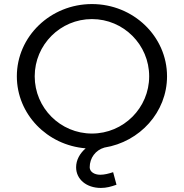

<svg xmlns="http://www.w3.org/2000/svg" viewBox="-20 -726 906 946"><path d="M63 -350C63 -163.5 212.3 -10.3 402.1 4.8C373.5 29.7 355 62 355 98.2C355 157.4 406 200 477 200C505 200 527.6 193.4 554 184.2L537.4 122.3C516.6 129.2 494.6 135 474 135C443.8 135 422 119.7 422 98.2C422 52.4 450.6 13.7 494.4 1.1C669.4 -27 803 -173.6 803 -350C803 -546.5 637.2 -706 433 -706C228.8 -706 63 -546.5 63 -350ZM151 -350C151 -505.7 277.3 -632 433 -632C588.7 -632 715 -505.7 715 -350C715 -194.3 588.7 -68 433 -68C277.3 -68 151 -194.3 151 -350Z"/></svg>

Font: Resamitz
Style: Bold
Weight: 700
Designer: gluk
Foundry: gluk
Version: Version 0.047